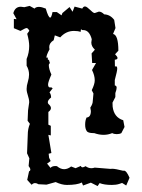

<svg xmlns="http://www.w3.org/2000/svg" viewBox="-20 -460 484 655"><path d="M72.8 153.8 79.1 124.5Q83.5 122.6 83.5 118.7Q83.5 113.8 77.6 106.4L80.1 80.1L72.3 63L74.7 0.5Q74.7 -20.5 82 -37.6L74.2 -47.9L75.7 -83.5L79.6 -110.8Q79.6 -117.7 78.1 -123.3Q76.7 -128.9 75.2 -134Q73.7 -139.2 72.3 -144.5Q70.8 -149.9 70.8 -156.7Q70.8 -167.5 75 -180.9Q79.1 -194.3 79.1 -205.6Q79.1 -221.7 70.8 -235.8V-258.8Q79.6 -279.8 79.6 -303.2Q79.6 -319.8 72.8 -344.7L80.1 -355Q75.2 -364.3 70.8 -364.3Q66.4 -364.3 49.8 -354.5L27.3 -363.8V-395.5L36.6 -394.5L25.4 -415Q31.2 -437 51.3 -437L63 -435.5L81.1 -439.9L97.7 -430.7Q102.5 -436.5 112.8 -436.5Q122.1 -436.5 136.2 -430.7Q145 -399.9 151.4 -399.9Q155.3 -399.9 159.2 -418.9H173.8L189.9 -407.7L192.9 -415.5L217.3 -436L227.5 -419.9L234.4 -437.5L260.7 -430.7Q264.2 -438 270 -438Q273.4 -438 277.8 -434.6Q282.2 -431.2 286.9 -426.8Q291.5 -422.4 295.7 -418.9Q299.8 -415.5 303.2 -415.5L317.4 -420.4Q326.2 -420.4 335.4 -411.1Q356 -410.2 369.6 -392.1L374 -364.3L365.7 -344.2Q383.8 -340.8 383.8 -287.1L372.6 -274.9Q380.9 -266.6 380.9 -262.2Q380.9 -256.8 371.6 -256.3L372.1 -232.9L375.5 -233.9Q379.9 -233.9 379.9 -225.6Q379.9 -217.8 371.6 -187V-168.5Q377.9 -168 377.9 -160.6Q377.9 -154.3 373.5 -142.6V-128.9L363.8 -109.9L364.3 -96.2Q368.7 -59.6 400.4 -49.8L404.8 -26.9L394 -5.9Q387.7 -2.4 378.4 -2.4Q369.1 -2.4 362.8 -5.9Q348.6 0 333.5 0Q317.9 0 301.3 -5.9H298.8Q279.3 -5.9 275.4 -13.7Q270.5 -21.5 270.5 -34.7Q270.5 -49.3 275.4 -59.1Q290 -60.1 290 -81.5L288.1 -92.8Q296.4 -105.5 296.4 -114.3L298.8 -141.1L293 -152.3Q303.2 -172.9 303.2 -186Q303.2 -202.6 293.9 -221.2L307.6 -245.1H294.4L292.5 -277.8L303.7 -290.5Q291.5 -301.8 291.5 -314.9L293 -326.2Q284.7 -357.4 263.7 -357.4H260.3L256.3 -360.4L254.9 -351.1Q246.6 -354.5 232.4 -354.5Q205.1 -354.5 185.5 -332.5L167 -339.4L163.1 -322.8Q147.9 -313.5 147.9 -299.3L148.9 -291.5Q138.2 -272 138.2 -263.2H144Q142.6 -260.3 142.6 -258.8Q142.6 -257.8 143.6 -257.3Q145 -256.3 146.7 -254.9Q148.4 -253.4 148.4 -250Q149.9 -247.6 149.9 -245.6Q149.9 -244.1 148.9 -243.2Q146.5 -241.2 146.5 -237.8Q146.5 -225.1 155.3 -205.6Q144 -180.2 144 -171.9Q144 -161.6 150.9 -161.6Q152.3 -161.6 154.8 -162.1L159.7 -158.7L148.9 -145Q154.3 -138.2 154.3 -127.4Q143.1 -118.7 143.1 -111.3Q143.1 -108.4 145 -105.5Q153.8 -98.1 153.8 -91.3Q153.8 -84.5 145 -78.1V-34.7L153.3 -30.8V2L145 0L155.3 62L146 64.5L147.5 78.1L152.8 89.4L140.6 98.1L152.3 112.8Q157.2 106.4 169.4 106.4Q171.9 106.4 174.3 106.9Q186.5 117.2 198.7 117.2Q210.9 117.2 222.7 107.9L237.8 113.8L255.9 106Q257.3 110.8 261.7 110.8Q265.6 110.8 272 106.9Q281.2 113.8 291.5 113.8Q297.4 113.8 303.2 111.8L357.4 116.2Q359.4 115.7 362.3 115.7Q373.5 115.7 400.4 122.6Q401.4 122.1 402.8 122.1Q411.6 122.1 421.9 146.5L410.6 172.9L396.5 164.1L386.7 167.5Q376 170.9 361.8 170.9Q335.4 170.9 319.8 164.6L313 174.8L290 163.1L263.2 172.9L259.3 162.6Q243.2 170.9 208 170.9Q190.9 170.9 169.9 161.1L138.7 169.9L111.3 168.5Q105 164.6 99.6 164.6Q93.3 164.6 87.9 170.4Z"/></svg>

Font: Truetypewriter PolyglOTT
Style: Regular
Weight: 400
Designer: Sergey Beatoff a.k.a. Sam_T
Version: Version 3.76